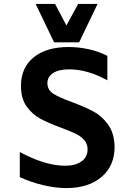

<svg xmlns="http://www.w3.org/2000/svg" viewBox="-20 -948 680 980"><path d="M81 -44V-172Q211 -102 313 -102Q364 -102 395.5 -124Q427 -146 427 -186Q427 -214 409.5 -233.5Q392 -253 366 -265.5Q340 -278 292 -296Q227 -320 186 -342Q145 -364 116 -404.5Q87 -445 87 -509Q87 -603 152 -655.5Q217 -708 330 -708Q383 -708 434 -696.5Q485 -685 528 -663V-538Q427 -594 333 -594Q281 -594 251.5 -575.5Q222 -557 222 -523Q222 -489 252.5 -469.5Q283 -450 347 -427Q414 -402 457 -379Q500 -356 531.5 -312.5Q563 -269 565 -200Q565 -101 498 -44.5Q431 12 319 12Q263 12 200 -3Q137 -18 81 -44ZM261 -928 319 -818 379 -928H478L384 -732H256L162 -928Z"/></svg>

Font: AmikoBold
Style: Bold
Weight: 700
Designer: Pablo Impallari, Rodrigo Fuenzalida, Andres Torresi
Foundry: Impallari Type
Version: Version 1.000; ttfautohint (v1.3)